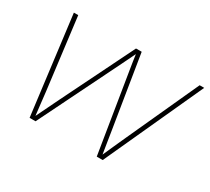

<svg xmlns="http://www.w3.org/2000/svg" viewBox="-106 -695 958 874"><g transform="rotate(30 372.5 -258.0)"><path d="M124.5 0 59.6 -515.6H82.5L129.4 -140.6Q132.8 -110.4 136.2 -80.6Q139.6 -50.8 143.1 -21Q157.7 -50.8 172.1 -80.6Q186.5 -110.4 201.2 -140.6L386.2 -515.6H416L476.6 -140.6Q481.4 -110.4 486.1 -80.6Q490.7 -50.8 495.6 -21Q508.8 -50.8 522.2 -80.6Q535.6 -110.4 549.3 -140.6L720.7 -515.6H744.6L508.8 0H477.5L409.2 -421.9Q406.2 -439.9 403.6 -457.5Q400.9 -475.1 398.4 -493.2Q381.3 -457 363.8 -421.9L155.8 0Z"/></g></svg>

Font: Inter Display Thin
Style: Italic
Weight: 100
Italic angle: -9.39999°
Designer: Rasmus Andersson
Foundry: rsms
Version: Version 4.000;git-a52131595